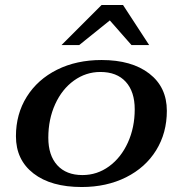

<svg xmlns="http://www.w3.org/2000/svg" viewBox="-20 -741 734 771"><path d="M44 -194Q44 -283 87.5 -352.5Q131 -422 209 -461Q287 -500 388 -500Q509 -500 579.5 -445.5Q650 -391 650 -296Q650 -207 607 -137.5Q564 -68 486 -29Q408 10 308 10Q185 10 114.5 -44.5Q44 -99 44 -194ZM521 -302Q521 -373 485 -412.5Q449 -452 383 -452Q325 -452 277 -417.5Q229 -383 201.5 -322.5Q174 -262 174 -188Q174 -117 210 -77.5Q246 -38 311 -38Q370 -38 418 -73Q466 -108 493.5 -168.5Q521 -229 521 -302ZM388 -721H474L579 -560H508L421 -659L298 -560H227Z"/></svg>

Font: Fahkwang SemiBold
Style: Italic
Weight: 600
Italic angle: -10°
Version: Version 1.000; ttfautohint (v1.6)